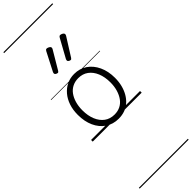

<svg xmlns="http://www.w3.org/2000/svg" viewBox="-522 -1071 1633 1633"><g transform="rotate(-45 294.5 -255.0)"><path d="M295 19Q227 19 176.5 -15.5Q126 -50 98.5 -110.5Q71 -171 71 -250Q71 -310 87.5 -359Q104 -408 134.5 -444Q165 -480 205.5 -499.5Q246 -519 295 -519Q361 -519 411 -485Q461 -451 489.5 -390Q518 -329 518 -250Q518 -202 507.5 -161Q497 -120 478 -87Q459 -54 432 -30Q405 -6 370.5 6.5Q336 19 295 19ZM295 -31Q334 -31 365 -46.5Q396 -62 417.5 -91.5Q439 -121 451 -161.5Q463 -202 463 -250Q463 -315 442.5 -364.5Q422 -414 384.5 -441.5Q347 -469 295 -469Q256 -469 224.5 -453.5Q193 -438 171.5 -409Q150 -380 138 -339.5Q126 -299 126 -250Q126 -185 146.5 -135.5Q167 -86 204.5 -58.5Q242 -31 295 -31ZM204 -623Q195 -623 185.5 -629Q176 -635 176 -643Q176 -646 176.5 -648.5Q177 -651 179 -657L265 -824Q268 -830 272 -833.5Q276 -837 283 -837Q289 -837 297.5 -833.5Q306 -830 312.5 -824.5Q319 -819 319 -812Q319 -808 318 -804.5Q317 -801 314 -796L218 -634Q215 -629 211.5 -626Q208 -623 204 -623ZM360 -623Q351 -623 341.5 -629Q332 -635 332 -643Q332 -646 332.5 -648.5Q333 -651 335 -657L427 -824Q431 -830 434.5 -833.5Q438 -837 445 -837Q452 -837 460.5 -833.5Q469 -830 475 -824.5Q481 -819 481 -812Q481 -808 480 -804.5Q479 -801 476 -796L374 -634Q370 -629 367 -626Q364 -623 360 -623ZM0 555H589V565H0ZM0 -20H589V0H0ZM0 -505H589V-500H0ZM0 -1075H589V-1065H0Z"/></g></svg>

Font: Playwrite AR Guides
Style: Regular
Weight: 400
Designer: Veronika Burian, José Scaglione
Foundry: TypeTogether
Version: Version 1.003